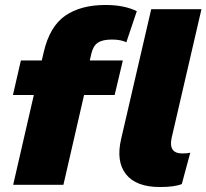

<svg xmlns="http://www.w3.org/2000/svg" viewBox="-20 -743 830 772"><path d="M474 -500 441 -361H318L235 0H33L116 -361H32L64 -500H148L156 -534Q180 -637 242.5 -680Q305 -723 404 -723Q480 -723 530 -698L488 -573Q466 -584 430 -584Q392 -584 373 -571Q354 -558 347 -526L341 -500ZM670 -188Q657 -126 713 -126Q734 -126 745 -129L711 -3Q682 9 623 9Q527 9 486.5 -42.5Q446 -94 467 -184L588 -706H790Z"/></svg>

Font: Elaine Sans ExtraBold
Style: Italic
Weight: 800
Italic angle: -13°
Designer: Wei Huang
Foundry: Wei Huang
Version: Version 2.001;December 24, 2019;FontCreator 12.0.0.2547 64-b